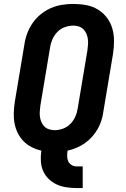

<svg xmlns="http://www.w3.org/2000/svg" viewBox="-20 -763 640 975"><path d="M369 192Q343 192 316.5 188Q290 184 267.5 173.5Q245 163 227 145.5Q209 128 199 105Q189 82 187.5 55.5Q186 29 190 2Q164 -4 140.5 -16Q117 -28 99.5 -46Q82 -64 70.5 -87Q59 -110 54 -136Q49 -162 50 -189.5Q51 -217 55 -245L104 -538Q108 -566 118.5 -594Q129 -622 146 -646.5Q163 -671 187 -690.5Q211 -710 238.5 -722Q266 -734 295 -738.5Q324 -743 352 -743Q386 -743 418 -737Q450 -731 476.5 -715Q503 -699 522 -674.5Q541 -650 550 -619.5Q559 -589 559 -556Q559 -523 554 -490L505 -197Q502 -174 495 -151.5Q488 -129 476 -108Q464 -87 447.5 -68.5Q431 -50 411 -36Q391 -22 368.5 -12.5Q346 -3 323 2Q321 16 321 30Q321 44 326.5 56Q332 68 343.5 75Q355 82 369 82H400V192ZM257 -102Q279 -102 300.5 -110Q322 -118 338 -134.5Q354 -151 363 -172Q372 -193 375 -215L424 -508Q426 -523 427 -537.5Q428 -552 426 -566Q424 -580 418.5 -592.5Q413 -605 403.5 -614.5Q394 -624 380.5 -628.5Q367 -633 353 -633Q331 -633 309 -625Q287 -617 271 -600.5Q255 -584 246 -563Q237 -542 234 -520L185 -227Q183 -212 182 -197.5Q181 -183 183 -169Q185 -155 190.5 -142.5Q196 -130 205.5 -120.5Q215 -111 229 -106.5Q243 -102 257 -102Z"/></svg>

Font: Iosevka Aile Extrabold
Style: Italic
Weight: 800
Italic angle: -9°
Designer: Belleve Invis
Foundry: Belleve Invis
Version: Version 31.1.0; ttfautohint (v1.8.4)